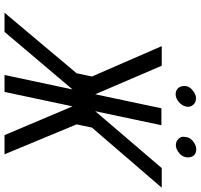

<svg xmlns="http://www.w3.org/2000/svg" viewBox="-40 -870 909 870"><g transform="rotate(90 415.0 -434.5)"><path d="M124 0H37.1L311.5 -326.7L326.2 -396L188.5 -712.4H277.3L406.7 -411.1L470.2 -710.9H546.9L483.4 -411.1L741.2 -712.4H830.1L557.6 -396L543 -326.7L678.7 0H591.8L461.4 -308.1L396 0H319.3L384.8 -308.1ZM452.1 -857.4Q467.3 -842.3 462.4 -822.5Q457.5 -802.7 440.9 -789.1Q424.3 -775.4 407.2 -775.4Q390.1 -775.4 379.6 -785.9Q369.1 -796.4 369.1 -816.4Q369.1 -836.4 388.2 -852.1Q407.2 -867.7 424.6 -867.7Q441.9 -867.7 452.1 -857.4ZM599.1 -808.6Q599.1 -837.4 618.2 -853Q637.2 -868.7 654.8 -868.7Q690.9 -868.7 692.9 -832Q692.9 -807.6 673.8 -792Q654.8 -776.4 637.7 -776.4Q620.6 -776.4 609.9 -787.1Q599.1 -797.9 599.1 -808.6Z"/></g></svg>

Font: Tuffy
Style: Italic
Weight: 400
Italic angle: -12°
Designer: Thatcher Ulrich, Karoly Barta and Michael Everson
Version: Version 001.271